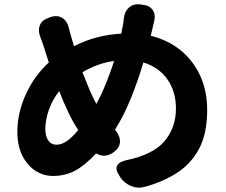

<svg xmlns="http://www.w3.org/2000/svg" viewBox="-20 -815 1040 885"><path d="M506 -534Q464 -528 428 -514.5Q392 -501 360 -482Q376 -441 392 -403Q408 -365 424 -336Q449 -382 469.5 -433Q490 -484 506 -534ZM214 -737Q245 -746 267 -732.5Q289 -719 297 -688Q299 -679 304 -660L321 -602Q376 -630 430 -643.5Q484 -657 539 -660L547 -701Q548 -712 549.5 -720Q551 -728 551 -730Q554 -762 574 -780Q594 -798 626 -795L636 -793Q668 -791 683 -770Q698 -749 691 -718Q689 -712 686 -698.5Q683 -685 682 -680L675 -650Q753 -631 811.5 -584Q870 -537 902.5 -466.5Q935 -396 935 -308Q935 -200 898 -130Q861 -60 795.5 -18Q730 24 644 47Q613 55 583 42Q553 29 535 3L529 -7Q511 -34 520 -51.5Q529 -69 560 -76Q686 -102 738.5 -164.5Q791 -227 791 -315Q791 -394 751 -450Q711 -506 641 -527Q616 -443 583.5 -362.5Q551 -282 510 -217L514 -212Q534 -187 533 -161Q532 -135 506 -115Q486 -99 464 -97.5Q442 -96 423 -108Q371 -52 325.5 -28Q280 -4 224 -4Q181 -4 144 -27.5Q107 -51 83.5 -96.5Q60 -142 60 -208Q60 -294 99 -380Q138 -466 205 -527L180 -605Q177 -614 172 -628Q167 -642 165 -647Q154 -676 164 -699.5Q174 -723 205 -733ZM340 -215H341Q317 -251 295 -297Q273 -343 253 -395Q222 -356 205.5 -309.5Q189 -263 189 -220Q189 -187 202.5 -167.5Q216 -148 240 -148Q265 -148 290 -166Q315 -184 340 -215Z"/></svg>

Font: Chiron GoRound TC EB
Style: Regular
Weight: 700
Designer: Ryoko NISHIZUKA 西塚涼子 (kana, bopomofo & ideographs); Paul D. Hunt (Latin, Greek & Cyrillic); Sandoll Communications 산돌커뮤니
Foundry: Adobe
Version: Version 1.000;hotconv 1.1.1;makeotfexe 2.6.0